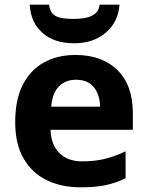

<svg xmlns="http://www.w3.org/2000/svg" viewBox="-20 -791 631 821"><path d="M303 -556Q416 -556 482 -491.5Q548 -427 548 -308V-236H196Q198 -173 233.5 -137Q269 -101 332 -101Q385 -101 428 -111.5Q471 -122 517 -144V-29Q477 -9 432.5 0.5Q388 10 325 10Q243 10 180 -20.5Q117 -51 81 -113Q45 -175 45 -269Q45 -365 77.5 -428.5Q110 -492 168 -524Q226 -556 303 -556ZM304 -450Q261 -450 232.5 -422Q204 -394 199 -335H408Q407 -385 382 -417.5Q357 -450 304 -450ZM491 -771Q486 -698 433 -652Q380 -606 297 -606Q211 -606 161 -651Q111 -696 107 -771H190Q193 -743 207.5 -730Q222 -717 246 -713.5Q270 -710 298 -710Q322 -710 345.5 -714.5Q369 -719 386 -732Q403 -745 406 -771Z"/></svg>

Font: Noto IKEA Simplified Chinese
Style: Bold
Weight: 700
Designer: Monotype Design Team
Foundry: Monotype Imaging Inc.
Version: Version 1.100